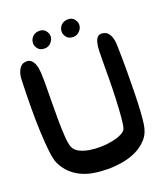

<svg xmlns="http://www.w3.org/2000/svg" viewBox="-156 -944 936 1083"><g transform="rotate(-20 312.0 -402.5)"><path d="M69 -694Q92 -698 105.5 -686.5Q119 -675 126 -654.5Q133 -634 134.5 -606.5Q136 -579 136 -550Q136 -502 135 -442.5Q134 -383 134.5 -326Q135 -269 138 -223Q141 -177 150 -156Q159 -135 184 -122Q209 -109 242.5 -103.5Q276 -98 312.5 -99Q349 -100 380.5 -106.5Q412 -113 435 -124.5Q458 -136 463 -150Q470 -169 474 -217.5Q478 -266 480.5 -325Q483 -384 483.5 -444.5Q484 -505 484 -549Q484 -581 485 -610Q486 -639 491.5 -660Q497 -681 509.5 -691.5Q522 -702 546 -695Q560 -691 568.5 -681Q577 -671 582 -658Q587 -645 589 -631Q591 -617 591 -605Q593 -532 593 -458.5Q593 -385 591.5 -321.5Q590 -258 587 -209Q584 -160 580 -135Q573 -85 544.5 -52.5Q516 -20 476.5 -1Q437 18 391.5 25.5Q346 33 305 33Q262 33 222 26.5Q182 20 148.5 4.5Q115 -11 88 -36.5Q61 -62 43 -100Q32 -123 26 -174.5Q20 -226 17 -294.5Q14 -363 14.5 -443Q15 -523 18 -604Q18 -619 21 -634Q24 -649 30 -661.5Q36 -674 45.5 -683Q55 -692 69 -694ZM256 -781Q256 -800 243 -816Q230 -832 206 -832Q179 -832 163.5 -815Q148 -798 149 -775Q150 -759 162.5 -743.5Q175 -728 203 -728Q214 -728 224 -733Q234 -738 241 -746Q248 -754 252 -763Q256 -772 256 -781ZM430 -787Q430 -806 417 -822Q404 -838 380 -838Q353 -838 337.5 -821Q322 -804 323 -781Q324 -765 336.5 -749.5Q349 -734 377 -734Q388 -734 398 -739Q408 -744 415 -752Q422 -760 426 -769Q430 -778 430 -787Z"/></g></svg>

Font: Balpaq
Style: Regular
Weight: 400
Designer: Abay Emes
Version: Version 1.000